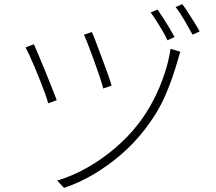

<svg xmlns="http://www.w3.org/2000/svg" viewBox="-20 -863 1040 924"><path d="M422 -709Q430 -692 443 -657Q456 -622 471.5 -581.5Q487 -541 499.5 -505Q512 -469 517 -451L477 -437Q472 -457 460 -493Q448 -529 433.5 -569Q419 -609 405.5 -644Q392 -679 384 -696ZM848 -614Q845 -607 842 -595Q839 -583 836 -575Q812 -489 777 -407Q742 -325 680 -244Q629 -177 564.5 -121Q500 -65 429.5 -23.5Q359 18 288 41L255 6Q329 -16 399.5 -56Q470 -96 533 -149.5Q596 -203 645 -266Q686 -319 717 -378.5Q748 -438 769.5 -501Q791 -564 801 -628ZM143 -650Q151 -632 166 -597Q181 -562 197.5 -521Q214 -480 229 -442.5Q244 -405 253 -381L212 -366Q207 -385 196.5 -414Q186 -443 172.5 -477Q159 -511 145.5 -543Q132 -575 120.5 -599.5Q109 -624 103 -635ZM738 -817Q749 -802 764.5 -778Q780 -754 794.5 -729.5Q809 -705 820 -685L786 -669Q777 -689 762.5 -714Q748 -739 732.5 -763Q717 -787 705 -803ZM857 -843Q869 -828 884 -804.5Q899 -781 914.5 -756.5Q930 -732 941 -712L907 -696Q890 -727 867.5 -765.5Q845 -804 825 -829Z"/></svg>

Font: Noto Sans JP Thin ExtraLight
Style: Regular
Weight: 250
Version: Version 2.004-H2;hotconv 1.0.118;makeotfexe 2.5.65603